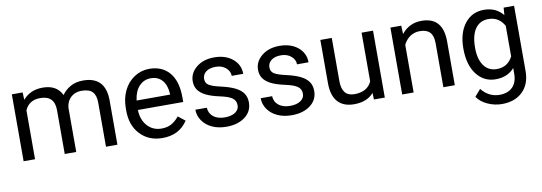

<svg xmlns="http://www.w3.org/2000/svg" viewBox="-57 -912 4216 1493"><g transform="rotate(-10 2051.0 -165.0)"><path d="M153.3 -528.3 155.8 -469.7Q213.9 -538.1 312.5 -538.1Q423.3 -538.1 463.4 -453.1Q489.7 -491.2 532 -514.6Q574.2 -538.1 631.8 -538.1Q805.7 -538.1 808.6 -354V0H718.3V-348.6Q718.3 -405.3 692.4 -433.3Q666.5 -461.4 605.5 -461.4Q555.2 -461.4 522 -431.4Q488.8 -401.4 483.4 -350.6V0H392.6V-346.2Q392.6 -461.4 279.8 -461.4Q190.9 -461.4 158.2 -385.7V0H67.9V-528.3Z M1164.1 9.8Q1056.6 9.8 989.3 -60.8Q921.9 -131.3 921.9 -249.5V-266.1Q921.9 -344.7 951.9 -406.5Q981.9 -468.3 1035.9 -503.2Q1089.8 -538.1 1152.8 -538.1Q1255.9 -538.1 1313 -470.2Q1370.1 -402.3 1370.1 -275.9V-238.3H1012.2Q1014.2 -160.2 1057.9 -112.1Q1101.6 -64 1168.9 -64Q1216.8 -64 1250 -83.5Q1283.2 -103 1308.1 -135.3L1363.3 -92.3Q1296.9 9.8 1164.1 9.8ZM1152.8 -463.9Q1098.1 -463.9 1061 -424.1Q1023.9 -384.3 1015.1 -312.5H1279.8V-319.3Q1275.9 -388.2 1242.7 -426Q1209.5 -463.9 1152.8 -463.9Z M1782.2 -140.1Q1782.2 -176.8 1754.6 -197Q1727.1 -217.3 1658.4 -231.9Q1589.8 -246.6 1549.6 -267.1Q1509.3 -287.6 1490 -315.9Q1470.7 -344.2 1470.7 -383.3Q1470.7 -448.2 1525.6 -493.2Q1580.6 -538.1 1666 -538.1Q1755.9 -538.1 1811.8 -491.7Q1867.7 -445.3 1867.7 -373H1776.9Q1776.9 -410.2 1745.4 -437Q1713.9 -463.9 1666 -463.9Q1616.7 -463.9 1588.9 -442.4Q1561 -420.9 1561 -386.2Q1561 -353.5 1586.9 -336.9Q1612.8 -320.3 1680.4 -305.2Q1748 -290 1790 -269Q1832 -248 1852.3 -218.5Q1872.6 -189 1872.6 -146.5Q1872.6 -75.7 1815.9 -33Q1759.3 9.8 1668.9 9.8Q1605.5 9.8 1556.6 -12.7Q1507.8 -35.2 1480.2 -75.4Q1452.6 -115.7 1452.6 -162.6H1543Q1545.4 -117.2 1579.3 -90.6Q1613.3 -64 1668.9 -64Q1720.2 -64 1751.2 -84.7Q1782.2 -105.5 1782.2 -140.1Z M2297.9 -140.1Q2297.9 -176.8 2270.3 -197Q2242.7 -217.3 2174.1 -231.9Q2105.5 -246.6 2065.2 -267.1Q2024.9 -287.6 2005.6 -315.9Q1986.3 -344.2 1986.3 -383.3Q1986.3 -448.2 2041.3 -493.2Q2096.2 -538.1 2181.6 -538.1Q2271.5 -538.1 2327.4 -491.7Q2383.3 -445.3 2383.3 -373H2292.5Q2292.5 -410.2 2261 -437Q2229.5 -463.9 2181.6 -463.9Q2132.3 -463.9 2104.5 -442.4Q2076.7 -420.9 2076.7 -386.2Q2076.7 -353.5 2102.5 -336.9Q2128.4 -320.3 2196 -305.2Q2263.7 -290 2305.7 -269Q2347.7 -248 2367.9 -218.5Q2388.2 -189 2388.2 -146.5Q2388.2 -75.7 2331.5 -33Q2274.9 9.8 2184.6 9.8Q2121.1 9.8 2072.3 -12.7Q2023.4 -35.2 1995.8 -75.4Q1968.3 -115.7 1968.3 -162.6H2058.6Q2061 -117.2 2095 -90.6Q2128.9 -64 2184.6 -64Q2235.8 -64 2266.8 -84.7Q2297.9 -105.5 2297.9 -140.1Z M2832 -52.2Q2779.3 9.8 2677.2 9.8Q2592.8 9.8 2548.6 -39.3Q2504.4 -88.4 2503.9 -184.6V-528.3H2594.2V-187Q2594.2 -66.9 2691.9 -66.9Q2795.4 -66.9 2829.6 -144V-528.3H2919.9V0H2834Z M3142.6 -528.3 3145.5 -461.9Q3206.1 -538.1 3303.7 -538.1Q3471.2 -538.1 3472.7 -349.1V0H3382.3V-349.6Q3381.8 -406.7 3356.2 -434.1Q3330.6 -461.4 3276.4 -461.4Q3232.4 -461.4 3199.2 -438Q3166 -414.6 3147.5 -376.5V0H3057.1V-528.3Z M3587.4 -268.6Q3587.4 -392.1 3644.5 -465.1Q3701.7 -538.1 3795.9 -538.1Q3892.6 -538.1 3946.8 -469.7L3951.2 -528.3H4033.7V-12.7Q4033.7 89.8 3972.9 148.9Q3912.1 208 3809.6 208Q3752.4 208 3697.8 183.6Q3643.1 159.2 3614.3 116.7L3661.1 62.5Q3719.2 134.3 3803.2 134.3Q3869.1 134.3 3906 97.2Q3942.9 60.1 3942.9 -7.3V-52.7Q3888.7 9.8 3794.9 9.8Q3702.1 9.8 3644.8 -64.9Q3587.4 -139.6 3587.4 -268.6ZM3678.2 -258.3Q3678.2 -168.9 3714.8 -117.9Q3751.5 -66.9 3817.4 -66.9Q3902.8 -66.9 3942.9 -144.5V-385.7Q3901.4 -461.4 3818.4 -461.4Q3752.4 -461.4 3715.3 -410.2Q3678.2 -358.9 3678.2 -258.3Z"/></g></svg>

Font: RobotoInd
Style: Regular
Weight: 400
Designer: Google
Version: Version 2.001101; 2014